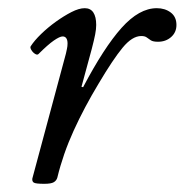

<svg xmlns="http://www.w3.org/2000/svg" viewBox="-20 -436 451 469"><path d="M88 13Q67 13 62.5 10Q58 7 59 0L141 -305Q142 -310 143.5 -316.5Q145 -323 145 -330Q145 -338 142 -342.5Q139 -347 133 -347Q126 -347 111.5 -337Q97 -327 74 -304Q71 -301 65.5 -304.5Q60 -308 56.5 -314Q53 -320 55 -323Q64 -337 80.5 -353Q97 -369 116.5 -383Q136 -397 154.5 -406.5Q173 -416 187 -416Q201 -416 208 -405.5Q215 -395 215 -375Q215 -365 212.5 -352Q210 -339 204 -316L179 -224L183 -223Q234 -320 277 -368Q320 -416 363 -416Q383 -416 397 -405.5Q411 -395 411 -375Q411 -357 398 -345.5Q385 -334 366 -334Q354 -334 348.5 -337.5Q343 -341 338.5 -344.5Q334 -348 325 -348Q303 -348 279.5 -319.5Q256 -291 221 -232Q186 -174 160 -117Q134 -60 120 -2Q118 5 111.5 9Q105 13 88 13Z"/></svg>

Font: Junicode VF
Style: Italic
Weight: 400
Italic angle: -11°
Designer: Peter S. Baker
Version: Version 2.209